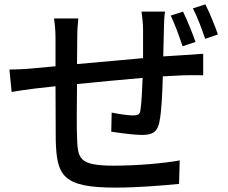

<svg xmlns="http://www.w3.org/2000/svg" viewBox="-20 -814 1040 875"><path d="M814 -761 758 -743C777 -704 798 -646 812 -603L871 -623C857 -663 833 -723 814 -761ZM916 -794 859 -776C879 -738 900 -682 915 -637L973 -657C960 -696 935 -756 916 -794ZM23 -497 33 -395C60 -400 111 -407 143 -411L233 -421L234 -179C238 -13 264 41 507 41C606 41 728 31 796 24L799 -83C730 -70 605 -59 501 -59C338 -59 334 -90 331 -193C329 -234 330 -333 331 -431C424 -440 533 -451 630 -459C628 -401 625 -344 620 -313C618 -292 608 -288 585 -288C564 -288 522 -294 489 -301L487 -214C517 -209 591 -199 626 -199C675 -199 698 -212 707 -261C716 -305 720 -391 722 -466L819 -471C845 -471 889 -472 906 -471V-569C880 -567 846 -565 820 -563L724 -557L727 -683C727 -706 729 -745 732 -761H625C628 -743 632 -702 632 -679V-549L331 -522L332 -640C332 -675 334 -703 337 -730H226C231 -698 233 -670 233 -635V-512L136 -503C94 -499 52 -497 23 -497Z"/></svg>

Font: Noto Sans CJK TC Medium
Style: Regular
Weight: 500
Designer: Ryoko NISHIZUKA 西塚涼子 (kana, bopomofo & ideographs); Paul D. Hunt (Latin, Greek & Cyrillic); Sandoll Communications 산돌커뮤니
Foundry: Adobe
Version: Version 2.004;hotconv 1.0.118;makeotfexe 2.5.65603